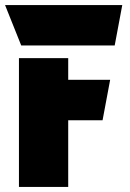

<svg xmlns="http://www.w3.org/2000/svg" viewBox="-20 -740 514 760"><path d="M64 -560 0 -720H464L434 -560ZM55 -510H250V-424H416L386 -264H250V0H55Z"/></svg>

Font: Protest Guerrilla
Style: Regular
Weight: 400
Designer: Octavio Pardo
Foundry: Ashler Design
Version: Version 2.005; ttfautohint (v1.8.4.7-5d5b)